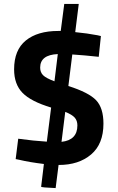

<svg xmlns="http://www.w3.org/2000/svg" viewBox="-20 -830 600 980"><path d="M508 -199Q508 -95 445 -41.5Q382 12 280 12H279L264 130Q190 127 190 123L204 7Q130 -2 80 -14L60 -18L73 -122Q152 -111 219 -107L241 -281Q138 -312 95 -356Q52 -400 52 -476Q52 -575 112 -623.5Q172 -672 277 -672H290L308 -810H382L364 -666Q426 -660 478 -650L495 -646L484 -540Q411 -548 349 -552L329 -391Q433 -358 470.5 -318.5Q508 -279 508 -199ZM185 -485Q185 -461 200 -446Q215 -431 258 -415L275 -554Q185 -550 185 -485ZM375 -190Q375 -214 361.5 -229.5Q348 -245 313 -259L294 -106Q375 -115 375 -190Z"/></svg>

Font: Titillium Web[RUS by Daymarius]
Style: Bold
Weight: 700
Designer: Cyrillization by Daymarius
Foundry: Cyrillization by Daymarius
Version: Version 1.002 September 11, 2018